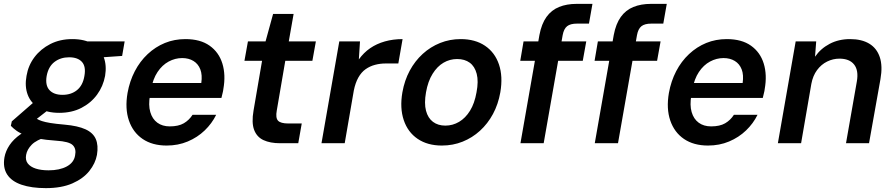

<svg xmlns="http://www.w3.org/2000/svg" viewBox="-54 -740 4627 992"><path d="M183 232Q109 232 57.5 214.5Q6 197 -17 161.5Q-40 126 -31 73Q-25 40 -4.5 9.5Q16 -21 52.5 -46.5Q89 -72 141 -91L190 -34Q134 -17 110 7.5Q86 32 81 60Q76 87 89.5 104.5Q103 122 130.5 131Q158 140 197 140Q254 140 291 120Q328 100 334 63Q341 29 322 10Q303 -9 237 -13Q182 -17 142.5 -24Q103 -31 76 -41.5Q49 -52 31.5 -64.5Q14 -77 2 -90L7 -113L131 -221L221 -192L76 -79L118 -139Q127 -132 136.5 -126Q146 -120 162.5 -114.5Q179 -109 206.5 -104.5Q234 -100 280 -96Q348 -90 387.5 -72Q427 -54 441 -21.5Q455 11 447 60Q439 104 407.5 143.5Q376 183 320 207.5Q264 232 183 232ZM252 -157Q188 -157 146.5 -182.5Q105 -208 89 -251Q73 -294 83 -348Q92 -402 124 -444.5Q156 -487 206 -512.5Q256 -538 319 -538Q385 -538 425.5 -512.5Q466 -487 482 -444.5Q498 -402 489 -348Q479 -294 447.5 -251Q416 -208 366.5 -182.5Q317 -157 252 -157ZM269 -250Q314 -250 344 -274.5Q374 -299 382 -347Q391 -396 369.5 -420Q348 -444 303 -444Q259 -444 227.5 -420Q196 -396 187 -347Q179 -299 201.5 -274.5Q224 -250 269 -250ZM390 -438 383 -526H590L577 -451Z M807 12Q733 12 683 -22Q633 -56 612 -117.5Q591 -179 605 -260Q616 -321 642.5 -372Q669 -423 709 -460.5Q749 -498 798 -518Q847 -538 904 -538Q981 -538 1029 -504Q1077 -470 1095 -411.5Q1113 -353 1100 -280Q1099 -270 1096 -259Q1093 -248 1090 -234H687L701 -311H986Q992 -353 981 -381.5Q970 -410 945.5 -425Q921 -440 887 -440Q851 -440 817.5 -422Q784 -404 760 -368Q736 -332 726 -277L721 -248Q712 -197 722.5 -161Q733 -125 759 -106Q785 -87 823 -87Q868 -87 895.5 -103Q923 -119 941 -147H1063Q1041 -102 1003.5 -66Q966 -30 916 -9Q866 12 807 12Z M1393 0Q1342 0 1307.5 -16Q1273 -32 1259 -69Q1245 -106 1256 -169L1300 -426H1209L1227 -526H1318L1357 -668H1463L1438 -526H1578L1560 -426H1420L1376 -169Q1369 -131 1382.5 -116.5Q1396 -102 1436 -102H1505L1487 0Z M1607 0 1699 -526H1806L1800 -433Q1825 -468 1858.5 -491Q1892 -514 1934.5 -526Q1977 -538 2026 -538L2004 -412H1937Q1910 -412 1883.5 -405Q1857 -398 1835 -382.5Q1813 -367 1797.5 -339.5Q1782 -312 1774 -272L1727 0Z M2229 12Q2155 12 2104 -22.5Q2053 -57 2032 -119.5Q2011 -182 2025 -263Q2036 -325 2063 -375Q2090 -425 2130 -461.5Q2170 -498 2220 -518Q2270 -538 2326 -538Q2401 -538 2452 -503.5Q2503 -469 2524 -407Q2545 -345 2531 -263Q2520 -201 2493 -151Q2466 -101 2426 -64.5Q2386 -28 2336 -8Q2286 12 2229 12ZM2247 -91Q2285 -91 2318 -110.5Q2351 -130 2374.5 -168Q2398 -206 2408 -263Q2419 -320 2409 -358.5Q2399 -397 2373 -416Q2347 -435 2308 -435Q2270 -435 2237.5 -416Q2205 -397 2181 -358.5Q2157 -320 2147 -263Q2137 -206 2147 -168Q2157 -130 2183 -110.5Q2209 -91 2247 -91Z M2635 0 2733 -559Q2744 -617 2769.5 -652.5Q2795 -688 2834.5 -704Q2874 -720 2925 -720H3007L2989 -618H2927Q2893 -618 2876 -604.5Q2859 -591 2853 -558L2755 0ZM2634 -426 2651 -526H2975L2957 -426Z M3019 0 3117 -559Q3128 -617 3153.5 -652.5Q3179 -688 3218.5 -704Q3258 -720 3309 -720H3391L3373 -618H3311Q3277 -618 3260 -604.5Q3243 -591 3237 -558L3139 0ZM3018 -426 3035 -526H3359L3341 -426Z M3604 12Q3530 12 3480 -22Q3430 -56 3409 -117.5Q3388 -179 3402 -260Q3413 -321 3439.5 -372Q3466 -423 3506 -460.5Q3546 -498 3595 -518Q3644 -538 3701 -538Q3778 -538 3826 -504Q3874 -470 3892 -411.5Q3910 -353 3897 -280Q3896 -270 3893 -259Q3890 -248 3887 -234H3484L3498 -311H3783Q3789 -353 3778 -381.5Q3767 -410 3742.5 -425Q3718 -440 3684 -440Q3648 -440 3614.5 -422Q3581 -404 3557 -368Q3533 -332 3523 -277L3518 -248Q3509 -197 3519.5 -161Q3530 -125 3556 -106Q3582 -87 3620 -87Q3665 -87 3692.5 -103Q3720 -119 3738 -147H3860Q3838 -102 3800.5 -66Q3763 -30 3713 -9Q3663 12 3604 12Z M3965 0 4057 -526H4163L4157 -447Q4186 -489 4232.5 -513.5Q4279 -538 4338 -538Q4398 -538 4437 -514.5Q4476 -491 4491.5 -445Q4507 -399 4495 -331L4436 0H4317L4373 -319Q4383 -376 4359 -406.5Q4335 -437 4283 -437Q4250 -437 4219.5 -422Q4189 -407 4167.5 -378Q4146 -349 4138 -307L4085 0Z"/></svg>

Font: DM Sans 9pt SemiBold
Style: Italic
Weight: 600
Italic angle: -10°
Version: Version 4.004;gftools[0.9.30]